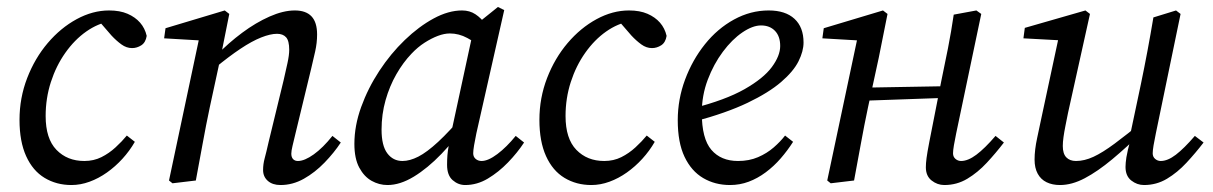

<svg xmlns="http://www.w3.org/2000/svg" viewBox="-20 -518 3481 551"><path d="M185 13Q142 13 108 -7.5Q74 -28 55 -70Q36 -112 36 -174Q36 -237 58 -294Q80 -351 117 -394.5Q154 -438 200 -463Q246 -488 293 -488Q324 -488 346 -478.5Q368 -469 382 -453Q396 -437 401 -415Q398 -396 385.5 -388Q373 -380 359 -380Q343 -380 328.5 -390.5Q314 -401 300 -416L255 -468H312V-457H297Q261 -451 227.5 -427.5Q194 -404 167.5 -366.5Q141 -329 126 -282.5Q111 -236 111 -185Q111 -120 142 -88Q173 -56 222 -56Q249 -56 271 -67Q293 -78 311.5 -95Q330 -112 344 -129L367 -111Q352 -85 331.5 -62.5Q311 -40 287 -23Q263 -6 237 3.5Q211 13 185 13Z M475 8 465 0 553 -415 571 -401 451 -408 455 -437 625 -488 638 -478 613 -353 611 -344 582 -210Q571 -158 561.5 -105.5Q552 -53 542 0ZM785 13Q762 13 748.5 1Q735 -11 735 -30Q735 -47 739.5 -63.5Q744 -80 751 -111L794 -288Q800 -314 805 -337Q810 -360 810 -375Q810 -401 801 -411Q792 -421 775 -421Q756 -421 729.5 -410.5Q703 -400 670 -378Q637 -356 597 -323L596 -360H602Q636 -395 675 -424Q714 -453 753.5 -470.5Q793 -488 826 -488Q858 -488 874 -471Q890 -454 890 -419Q890 -395 884.5 -370.5Q879 -346 873 -321L828 -135Q823 -114 819.5 -99.5Q816 -85 816 -77Q816 -67 821 -61.5Q826 -56 835 -56Q854 -56 880.5 -75Q907 -94 934 -128L958 -109Q939 -80 911.5 -51.5Q884 -23 852 -5Q820 13 785 13Z M1092 13Q1068 13 1046.5 1Q1025 -11 1011 -37Q997 -63 997 -105Q997 -157 1016.5 -211Q1036 -265 1068.5 -314.5Q1101 -364 1141.5 -403Q1182 -442 1224.5 -465Q1267 -488 1306 -488Q1328 -488 1344.5 -477Q1361 -466 1374.5 -447.5Q1388 -429 1401 -406L1364 -380Q1345 -396 1321 -409Q1297 -422 1271 -422Q1255 -422 1236.5 -415Q1218 -408 1198.5 -395.5Q1179 -383 1161 -364Q1137 -339 1117.5 -305Q1098 -271 1086.5 -230.5Q1075 -190 1075 -146Q1075 -100 1091.5 -78Q1108 -56 1135 -56Q1156 -56 1180.5 -68.5Q1205 -81 1237.5 -111Q1270 -141 1313 -192L1325 -170H1322Q1287 -118 1247 -76.5Q1207 -35 1167.5 -11Q1128 13 1092 13ZM1315 13Q1295 13 1279 -1Q1263 -15 1263 -45Q1263 -60 1264 -72.5Q1265 -85 1267.5 -98.5Q1270 -112 1273 -128L1274 -133L1341 -443L1348 -449L1409 -498L1427 -489L1347 -135Q1343 -116 1340.5 -101Q1338 -86 1338 -78Q1338 -68 1345 -62Q1352 -56 1362 -56Q1381 -56 1407.5 -76Q1434 -96 1460 -128L1484 -109Q1465 -80 1438 -52Q1411 -24 1380 -5.5Q1349 13 1315 13Z M1677 13Q1634 13 1600 -7.5Q1566 -28 1547 -70Q1528 -112 1528 -174Q1528 -237 1550 -294Q1572 -351 1609 -394.5Q1646 -438 1692 -463Q1738 -488 1785 -488Q1816 -488 1838 -478.5Q1860 -469 1874 -453Q1888 -437 1893 -415Q1890 -396 1877.5 -388Q1865 -380 1851 -380Q1835 -380 1820.5 -390.5Q1806 -401 1792 -416L1747 -468H1804V-457H1789Q1753 -451 1719.5 -427.5Q1686 -404 1659.5 -366.5Q1633 -329 1618 -282.5Q1603 -236 1603 -185Q1603 -120 1634 -88Q1665 -56 1714 -56Q1741 -56 1763 -67Q1785 -78 1803.5 -95Q1822 -112 1836 -129L1859 -111Q1844 -85 1823.5 -62.5Q1803 -40 1779 -23Q1755 -6 1729 3.5Q1703 13 1677 13Z M2075 13Q2032 13 1998 -7Q1964 -27 1944.5 -68Q1925 -109 1925 -173Q1925 -233 1946 -289.5Q1967 -346 2003 -391Q2039 -436 2086.5 -462Q2134 -488 2186 -488Q2234 -488 2260 -464Q2286 -440 2286 -396Q2286 -371 2271.5 -342Q2257 -313 2221.5 -282.5Q2186 -252 2125.5 -223Q2065 -194 1972 -169L1968 -207Q2062 -231 2116.5 -262Q2171 -293 2195 -325.5Q2219 -358 2219 -386Q2219 -414 2204 -429.5Q2189 -445 2164 -445Q2140 -445 2110.5 -425Q2081 -405 2054.5 -369.5Q2028 -334 2011 -289Q1994 -244 1994 -194Q1994 -120 2021.5 -88Q2049 -56 2098 -56Q2130 -56 2155.5 -67Q2181 -78 2200.5 -95Q2220 -112 2233 -129L2256 -111Q2240 -86 2220.5 -63.5Q2201 -41 2177.5 -23.5Q2154 -6 2128.5 3.5Q2103 13 2075 13Z M2364 8 2354 0 2442 -415 2460 -401 2340 -408 2344 -437 2514 -488 2527 -478 2502 -353 2471 -210Q2460 -158 2450.5 -105.5Q2441 -53 2431 0ZM2432 -228V-266L2716 -271V-238ZM2690 13Q2670 13 2653.5 0Q2637 -13 2637 -38Q2637 -49 2639 -64.5Q2641 -80 2647 -111L2681 -284Q2691 -331 2700.5 -379.5Q2710 -428 2717 -476L2782 -488L2796 -478L2724 -135Q2720 -116 2717.5 -101Q2715 -86 2715 -78Q2715 -68 2722 -62Q2729 -56 2738 -56Q2758 -56 2782 -74Q2806 -92 2837 -128L2861 -109Q2838 -79 2812 -51Q2786 -23 2756 -5Q2726 13 2690 13Z M3022 13Q3000 13 2983.5 5Q2967 -3 2958 -19.5Q2949 -36 2949 -60Q2949 -88 2956.5 -122.5Q2964 -157 2970 -186L3021 -424L3028 -402L2917 -408L2921 -438L3095 -488L3108 -478L3045 -194Q3041 -174 3037.5 -156.5Q3034 -139 3032 -124.5Q3030 -110 3030 -99Q3030 -77 3040 -66.5Q3050 -56 3068 -56Q3092 -56 3118 -68Q3144 -80 3179 -106Q3214 -132 3263 -172L3270 -144H3263Q3214 -96 3172 -61Q3130 -26 3093 -6.5Q3056 13 3022 13ZM3263 13Q3243 13 3226.5 0Q3210 -13 3210 -39Q3210 -50 3212.5 -66.5Q3215 -83 3225 -120H3221L3254 -276Q3264 -324 3273 -372Q3282 -420 3290 -468L3355 -488L3368 -478L3297 -135Q3293 -116 3290.5 -101Q3288 -86 3288 -78Q3288 -68 3295 -62Q3302 -56 3311 -56Q3331 -56 3354.5 -74Q3378 -92 3409 -128L3434 -109Q3411 -79 3385 -51Q3359 -23 3329 -5Q3299 13 3263 13Z"/></svg>

Font: Source Serif 4
Style: Italic
Weight: 400
Italic angle: -12°
Designer: Frank Grießhammer
Foundry: Adobe Systems Incorporated
Version: Version 4.004;hotconv 1.0.116;makeotfexe 2.5.65601